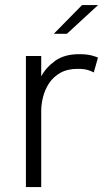

<svg xmlns="http://www.w3.org/2000/svg" viewBox="-20 -758 434 778"><path d="M85 0V-531H147V-448.5Q166 -484.5 203.5 -511.5Q241 -538.5 301 -538.5Q332.5 -538.5 352.2 -533Q372 -527.5 377 -524.5L360 -464.5Q355 -467.5 339.5 -473.2Q324 -479 295 -479Q253 -479 224.5 -462.8Q196 -446.5 179 -420.8Q162 -395 154.5 -365.2Q147 -335.5 147 -309V0ZM198 -621 312.5 -737.5H377.5L251 -621Z"/></svg>

Font: Epilogue Light
Style: Regular
Weight: 300
Designer: Tyler Finck
Foundry: Etcetera Type Co
Version: Version 2.111; ttfautohint (v1.8.3)